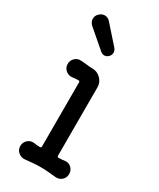

<svg xmlns="http://www.w3.org/2000/svg" viewBox="-200 -827 760 916"><g transform="rotate(30 180.5 -369.0)"><path d="M164 -603 65 -688Q50 -702 50 -720Q50 -737 63 -749Q76 -762 92 -762Q110 -762 122 -748L209 -650Q217 -639 217 -628Q217 -615 207 -605Q197 -595 184 -595Q174 -595 164 -603ZM233 -447V-71Q233 -63 240 -63Q259 -63 275 -66Q295 -68 309 -54.5Q323 -41 323 -21Q323 -1 309 12Q295 25 275 24Q255 22 232.5 20Q210 18 189 18Q168 18 145.5 20Q123 22 103 24Q83 25 68.5 12Q54 -1 54 -21Q54 -41 68.5 -54.5Q83 -68 103 -66Q118 -63 136 -63H138Q145 -63 145 -71V-423Q145 -431 138 -431Q120 -431 103 -428Q83 -427 68.5 -440Q54 -453 54 -473Q54 -493 68.5 -506.5Q83 -520 102 -518Q124 -517 137.5 -515Q151 -513 167 -513Q194 -513 213.5 -493.5Q233 -474 233 -447Z"/></g></svg>

Font: Kiwi Maru Medium
Style: Regular
Weight: 500
Designer: Hiroki-Chan
Version: Version 1.100